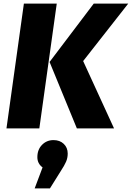

<svg xmlns="http://www.w3.org/2000/svg" viewBox="-20 -715 734 1069"><path d="M113 -695H296L199 0H16ZM256 -370 502 -695H694L443 -375L615 0H408ZM357 140Q357 164 348 185Q339 206 318 238L258 334H173L217 217Q188 196 188 160Q188 118 214 91.5Q240 65 278 65Q313 65 335 86Q357 107 357 140Z"/></svg>

Font: Trujillo ExtraBold
Style: Italic
Weight: 800
Italic angle: -8°
Designer: Fira Sans original fonts by bBox Type GmbH, Carrois Corporate GbR, & Edenspiekermann AG / Changes by Cristiano Sobral
Foundry: Fira Sans original fonts by bBox Type GmbH, Carrois Corporate GbR, & Edenspiekermann AG / Changes by Cristiano Sobral
Version: Version 4.301;July 28, 2020;FontCreator 13.0.0.2655 64-bit